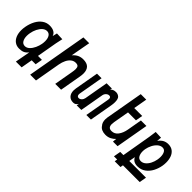

<svg xmlns="http://www.w3.org/2000/svg" viewBox="62 -1741 2875 2875"><g transform="rotate(45 1500.0 -303.0)"><path d="M182.5 10Q128.5 10 89.8 -17.5Q51 -45 30.8 -94.2Q10.5 -143.5 10.5 -207Q10.5 -242.5 17.5 -283.5Q32 -364.5 66 -427Q100 -489.5 150.8 -524.8Q201.5 -560 263.5 -560Q321 -560 357.2 -539.5Q393.5 -519 406 -479L423.5 -552L541.5 -547.5L535.5 -520.5Q522.5 -466.5 517 -434.5L460.5 -113H544L524 0H440.5L408.5 181H286.5L331 -58.5Q300.5 -19.5 266.5 -4.8Q232.5 10 182.5 10ZM375.5 -283.5Q381 -313 381 -345Q381 -403.5 358.5 -438.2Q336 -473 294.5 -473Q257 -473 224 -444.5Q191 -416 167.5 -368.8Q144 -321.5 134.5 -266.5Q129 -235 129 -208Q129 -150 151.5 -113.5Q174 -77 217.5 -77Q257 -77 290 -108.8Q323 -140.5 345 -188.2Q367 -236 375.5 -283.5Z M745.5 -790H868.5L811 -476.5Q849.5 -520.5 889.5 -538.8Q929.5 -557 976.5 -557Q1056.5 -557 1093 -518.8Q1129.5 -480.5 1129.5 -409Q1129.5 -377 1122.5 -337.5L1063 0H939L990.5 -291.5Q1000 -343 1000 -373Q1000 -408.5 985 -424.8Q970 -441 933.5 -441Q892.5 -441 859.5 -415.2Q826.5 -389.5 804.2 -344.5Q782 -299.5 771.5 -241.5L699.5 168H576.5Z M1202.5 -125.5Q1202.5 -148.5 1207 -173L1273.5 -550H1370.5L1301.5 -159Q1300 -149.5 1300 -141Q1300 -119.5 1310 -108.2Q1320 -97 1337 -97Q1362.5 -97 1383.5 -117.8Q1404.5 -138.5 1410 -168.5L1477 -550H1589L1581 -519Q1596.5 -538 1618.5 -547.5Q1640.5 -557 1672.5 -557Q1708 -557 1737.2 -533.5Q1766.5 -510 1766.5 -437Q1766.5 -403.5 1759.5 -364.5L1695 0.5H1598L1666.5 -388.5Q1669 -402 1669 -411Q1669 -449.5 1633 -449.5Q1615 -449.5 1599 -439.2Q1583 -429 1572.2 -412.8Q1561.5 -396.5 1558.5 -379.5L1491.5 0H1393.5L1402 -38Q1384.5 -11.5 1367 -1.2Q1349.5 9 1324.5 9Q1268 9 1235.2 -26.8Q1202.5 -62.5 1202.5 -125.5Z M1879.5 -50Q1862 -68 1853 -94.8Q1844 -121.5 1844 -154.5Q1844 -174 1848 -199L1953.5 -796.5H2070L2032 -580.5H2200L2180 -468.5H2012L1968 -219Q1963.5 -193 1963.5 -171.5Q1963.5 -134 1980.2 -114.8Q1997 -95.5 2034.5 -95.5Q2098.5 -95.5 2138.5 -149.5Q2178.5 -203.5 2193 -286L2234 -519.5H2350.5L2259 0H2161.5L2167.5 -62Q2141 -32.5 2101 -11.8Q2061 9 2009 9Q1964.5 9 1930.8 -6.2Q1897 -21.5 1879.5 -50Z M2348 32.5H2415.5L2496 -435.5Q2503 -477 2509 -528.5L2512 -554.5L2629.5 -550L2622 -475Q2656.5 -521.5 2693.5 -540.8Q2730.5 -560 2775 -560Q2835 -560 2873.8 -530Q2912.5 -500 2930 -450.8Q2947.5 -401.5 2947.5 -342Q2947.5 -302.5 2941 -267Q2929.5 -201 2897.8 -139.2Q2866 -77.5 2811.2 -36.8Q2756.5 4 2681.5 4Q2635 4 2605 -13.8Q2575 -31.5 2558 -67.5L2539.5 32.5H2893L2873 145.5H2518.5L2510.5 190H2388.5L2396 145.5H2328ZM2823 -281Q2828.5 -311 2828.5 -341Q2828.5 -393.5 2809.8 -428.2Q2791 -463 2750 -463Q2709.5 -463 2674.2 -432.8Q2639 -402.5 2615.2 -355.5Q2591.5 -308.5 2583 -261Q2578.5 -236.5 2578.5 -210Q2578.5 -157.5 2599.2 -122.2Q2620 -87 2663 -87Q2703 -87 2736.5 -115.2Q2770 -143.5 2792.2 -188Q2814.5 -232.5 2823 -281Z"/></g></svg>

Font: JuliaMono BoldItalic
Style: Regular
Weight: 700
Italic angle: -9°
Monospace: yes
Designer: cormullion
Foundry: corm
Version: Version 0.049; ttfautohint (v1.8.4)